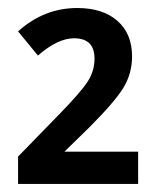

<svg xmlns="http://www.w3.org/2000/svg" viewBox="-20 -743 395 477"><path d="M323.2 -286.1H24.9V-354L130.9 -462.9Q181.6 -515.1 198.2 -541Q214.8 -566.9 214.8 -597.2Q214.8 -647.9 164.1 -647.9Q123.5 -647.9 74.2 -605L24.9 -665Q89.4 -723.1 171.9 -723.1Q235.4 -723.1 271.7 -691.2Q308.1 -659.2 308.1 -603Q308.1 -560.1 286.4 -524.7Q264.6 -489.3 202.1 -426.8L140.1 -366.2H323.2Z"/></svg>

Font: Droid Sans TV
Style: Bold
Weight: 600
Version: Version 1.00